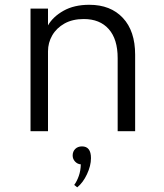

<svg xmlns="http://www.w3.org/2000/svg" viewBox="-20 -548 683 802"><path d="M107.5 0H180.5V-333.5Q180.5 -369.5 198.2 -400.2Q216 -431 249.5 -449.8Q283 -468.5 330 -468.5Q397 -468.5 434.2 -426.5Q471.5 -384.5 471.5 -305.5V0H544.5V-319.5Q544.5 -418.5 493.2 -473.2Q442 -528 353 -528Q289.5 -528 245.2 -503Q201 -478 180.5 -442V-512H107.5ZM302.5 234.5Q326.5 215.5 343.2 180Q360 144.5 360 112.5Q360 63.5 322.5 63.5Q305 63.5 294.2 74.2Q283.5 85 283.5 101.5Q283.5 116 293.5 126.8Q303.5 137.5 317.5 138.5Q317 164.5 309.2 186.8Q301.5 209 290 224.5Z"/></svg>

Font: Spartan
Style: Regular
Weight: 400
Designer: Matt Bailey, Mirko Velimirovic
Foundry: Matt Bailey
Version: Version 1.003; ttfautohint (v1.8.3)